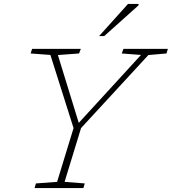

<svg xmlns="http://www.w3.org/2000/svg" viewBox="-20 -955 872 975"><path d="M696 -676 598 -683.5 607 -707H832.5L825.5 -683.5L733.5 -675.5L391.5 -304.5L308 -31.5L410.5 -23.5L403.5 0H155.5L162.5 -23.5L270 -31.5L353.5 -304.5L236 -676L135.5 -683.5L143 -707H390.5L381.5 -683.5L274 -675.5L380 -331ZM483.5 -772 630 -935H684.5L682.5 -927L509.5 -772Z"/></svg>

Font: Newsreader Caption ExtraLight
Style: Italic
Weight: 275
Italic angle: -17°
Designer: Hugues Gentile
Foundry: Production Type
Version: Version 1.001